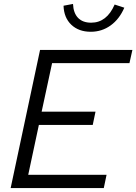

<svg xmlns="http://www.w3.org/2000/svg" viewBox="-20 -953 691 973"><path d="M34 0 183 -700H651L636 -633H244L191 -387H464L450 -320H177L123 -67H520L506 0ZM440 -792Q379 -792 341.5 -827.5Q304 -863 302 -924L350 -933Q352 -887 375.5 -862.5Q399 -838 442 -838Q521 -838 561 -930L610 -914Q585 -856 540.5 -824Q496 -792 440 -792Z"/></svg>

Font: Red Hat Text VF
Style: Italic
Weight: 300
Italic angle: -12°
Designer: Pentagram, MCKL
Foundry: Pentagram, MCKL
Version: Version 1.023